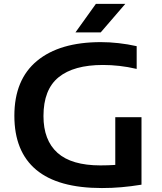

<svg xmlns="http://www.w3.org/2000/svg" viewBox="-20 -968 838 996"><path d="M508.5 7.5Q281 7.5 167.8 -87.2Q54.5 -182 54.5 -367.5Q54.5 -555 172 -652.2Q289.5 -749.5 503 -749.5Q548 -749.5 595 -744.2Q642 -739 689 -728.5V-610.5Q642 -621.5 598.8 -626.2Q555.5 -631 514 -631Q362.5 -631 284 -567.2Q205.5 -503.5 205.5 -366Q205.5 -240.5 278.2 -175.2Q351 -110 501 -110Q540 -110 578 -112.5V-360H714V-10Q658.5 -1 609.5 3.2Q560.5 7.5 508.5 7.5ZM371.5 -800 477.5 -948H630L502.5 -800Z"/></svg>

Font: Encode Sans Expanded Expanded SemiBold
Style: Regular
Weight: 600
Width: 7
Designer: Multiple Designers
Foundry: Impallari Type
Version: Version 3.000; ttfautohint (v1.8.3) -l 8 -r 50 -G 200 -x 14 